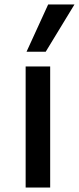

<svg xmlns="http://www.w3.org/2000/svg" viewBox="-20 -841 354 861"><path d="M95 0ZM95 -543H205V0H95ZM196 -821H314L185 -609H99Z"/></svg>

Font: Martel Sans SemiBold
Style: Regular
Weight: 600
Designer: Dan Reynolds and Mathieu Réguer
Foundry: Dan Reynolds and Mathieu Réguer
Version: Version 1.002; ttfautohint (v1.1) -l 5 -r 5 -G 72 -x 0 -D la